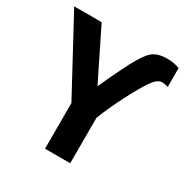

<svg xmlns="http://www.w3.org/2000/svg" viewBox="-165 -857 961 994"><g transform="rotate(30 315.5 -360.0)"><path d="M627.9 -707V-595.2Q606.4 -601.1 590.8 -601.1Q563 -601.1 533.2 -557.6Q503.4 -514.2 459 -427.2Q414.6 -340.3 388.2 -271V0H237.8V-272.9L0 -713.9H164.1L311 -416Q382.3 -571.8 416.5 -629.9Q450.7 -688 479.2 -704.1Q507.8 -720.2 551.8 -720.2Q595.7 -720.2 627.9 -707Z"/></g></svg>

Font: NotoSans-Bold
Style: Bold
Weight: 700
Designer: Monotype Design team
Foundry: Monotype Imaging Inc.
Version: Version 1.04